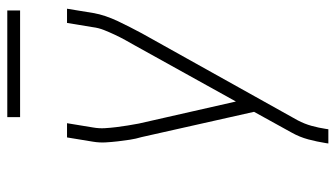

<svg xmlns="http://www.w3.org/2000/svg" viewBox="-222 -722 943 540"><g transform="rotate(-90 250.0 -451.5)"><path d="M117 0 118 -7Q122 -32 128.5 -56.5Q135 -81 148 -104L206 -209L135 -525Q130 -542 127.5 -558.5Q125 -575 123 -592Q121 -609 120 -626.5Q119 -644 122 -662L134 -735H174L162 -662Q159 -645 160 -628.5Q161 -612 163 -596Q165 -580 167.5 -564.5Q170 -549 173 -533L235 -260L392 -543Q400 -557 408 -571.5Q416 -586 423 -601Q430 -616 436 -631Q442 -646 444 -662L456 -735H496L484 -662Q481 -644 475 -626.5Q469 -609 461 -592Q453 -575 444.5 -558.5Q436 -542 427 -525L182 -86Q172 -67 166.5 -47Q161 -27 158 -7L157 0ZM191 -867V-903H491V-867Z"/></g></svg>

Font: Iosevka Term Curly XLt Obl
Style: Regular
Weight: 200
Italic angle: -9°
Designer: Belleve Invis
Foundry: Belleve Invis
Version: Version 32.3.0